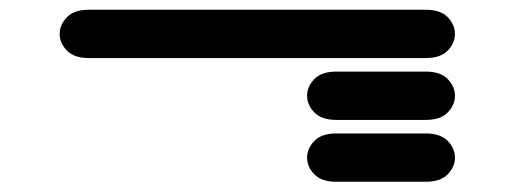

<svg xmlns="http://www.w3.org/2000/svg" viewBox="-20 -506 1040 388"><path d="M659.2 -138.7Q629.9 -138.7 615.2 -153.8Q600.6 -168.9 600.6 -187.5Q600.6 -206.1 615.2 -221.2Q629.9 -236.3 659.2 -236.3H840.8Q870.1 -236.3 884.8 -221.2Q899.4 -206.1 899.4 -187.5Q899.4 -168.9 884.8 -153.8Q870.1 -138.7 840.8 -138.7ZM659.2 -263.7Q629.9 -263.7 615.2 -278.8Q600.6 -293.9 600.6 -312.5Q600.6 -331.1 615.2 -346.2Q629.9 -361.3 659.2 -361.3H840.8Q870.1 -361.3 884.8 -346.2Q899.4 -331.1 899.4 -312.5Q899.4 -293.9 884.8 -278.8Q870.1 -263.7 840.8 -263.7ZM159.2 -388.7Q129.9 -388.7 115.2 -403.8Q100.6 -418.9 100.6 -437.5Q100.6 -456.1 115.2 -471.2Q129.9 -486.3 159.2 -486.3H840.8Q870.1 -486.3 884.8 -471.2Q899.4 -456.1 899.4 -437.5Q899.4 -418.9 884.8 -403.8Q870.1 -388.7 840.8 -388.7Z"/></svg>

Font: Sixtyfour Normal
Style: Regular
Weight: 400
Monospace: yes
Designer: Jens Kutilek
Foundry: Jens Kutilek
Version: Version 2.000